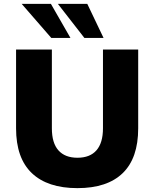

<svg xmlns="http://www.w3.org/2000/svg" viewBox="-20 -961 797 992"><path d="M380 11Q226 11 144.5 -66.5Q63 -144 63 -298V-705H248V-298Q248 -222 282 -184Q316 -146 380 -146Q445 -146 478.5 -184.5Q512 -223 512 -298V-705H694V-298Q694 -144 614 -66.5Q534 11 380 11ZM416 -765 279 -941H431L515 -765ZM245 -765 92 -941H243L344 -765Z"/></svg>

Font: Nunito Sans 11pt Black
Style: Regular
Weight: 900
Version: Version 3.101;gftools[0.9.27]